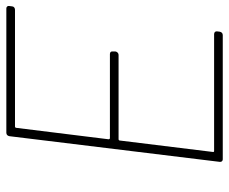

<svg xmlns="http://www.w3.org/2000/svg" viewBox="-80 -660 740 621"><g transform="rotate(-90 290.5 -350.0)"><path d="M580 -682 581 -690C582 -696 579 -700 573 -700H171C165 -700 161 -696 160 -690L77 -10C76 -4 80 0 85 0H487C493 0 497 -4 498 -10L499 -18C500 -24 496 -28 490 -28H112C110 -28 108 -30 109 -32L146 -333C146 -335 148 -337 150 -337H423C428 -337 433 -341 434 -347V-355C435 -361 432 -365 426 -365H153C152 -365 150 -367 150 -369L187 -668C187 -670 189 -672 191 -672H569C575 -672 580 -676 580 -682Z"/></g></svg>

Font: Barlow Thin
Style: Italic
Weight: 250
Italic angle: -7°
Designer: Jeremy Tribby
Foundry: Tribby Type
Version: Version 1.422;hotconv 1.0.109;makeotfexe 2.5.65596